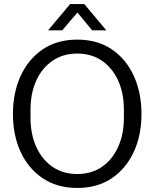

<svg xmlns="http://www.w3.org/2000/svg" viewBox="-20 -918 764 950"><path d="M362 12Q263 12 191.5 -36Q120 -84 82 -166.5Q44 -249 44 -354Q44 -459 82 -542Q120 -625 191 -673.5Q262 -722 362 -722Q462 -722 533 -674Q604 -626 642 -542.5Q680 -459 680 -354Q680 -249 642 -166.5Q604 -84 533 -36Q462 12 362 12ZM362 -57Q433 -57 484.5 -92.5Q536 -128 564.5 -191Q593 -254 593 -335V-375Q593 -457 564.5 -519.5Q536 -582 484.5 -617.5Q433 -653 362 -653Q292 -653 240 -617.5Q188 -582 159.5 -519.5Q131 -457 131 -375V-335Q131 -254 159.5 -191Q188 -128 240 -92.5Q292 -57 362 -57ZM218 -768 327 -898H397L506 -768H436L363 -856L288 -768Z"/></svg>

Font: Special Gothic
Style: Regular
Weight: 400
Designer: Alistair McCready
Foundry: Monolith
Version: Version 1.010; ttfautohint (v1.8.4.7-5d5b)